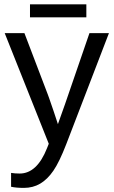

<svg xmlns="http://www.w3.org/2000/svg" viewBox="-20 -686 540 913"><path d="M93.3 207.5Q57.1 207.5 32.7 202.1V136.2Q51.3 139.2 73.7 139.2Q155.8 139.2 203.6 18.6L211.9 -2.4L2.4 -528.3H96.2L207.5 -236.3Q210 -229.5 213.4 -220Q216.8 -210.4 235.4 -156.2Q253.9 -102.1 255.4 -95.7L289.6 -191.9L405.3 -528.3H498L294.9 0Q262.2 84.5 233.9 125.7Q205.6 167 171.1 187.3Q136.7 207.5 93.3 207.5ZM390.6 -603.5H122.6V-665.5H390.6Z"/></svg>

Font: Arial
Style: Regular
Weight: 400
Designer: Steve Matteson
Foundry: Ascender Corporation
Version: Version 2.00.3